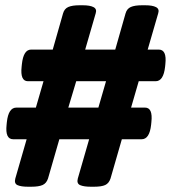

<svg xmlns="http://www.w3.org/2000/svg" viewBox="-20 -706 648 728"><path d="M86 2Q60 2 46.5 -4Q33 -10 38 -29L81 -178H30Q-1 -178 5 -233L6 -243Q12 -298 42 -298H116L145 -398H86Q56 -398 62 -453L63 -463Q69 -518 98 -518H180L219 -655Q224 -673 239 -679.5Q254 -686 281 -686H294Q321 -686 334.5 -679Q348 -672 343 -656L303 -518H417L456 -655Q461 -673 476 -679.5Q491 -686 518 -686H531Q558 -686 571.5 -679Q585 -672 580 -656L540 -518H582Q613 -518 607 -463L606 -453Q600 -398 570 -398H506L477 -298H530Q560 -298 554 -243L553 -233Q547 -178 517 -178H442L399 -29Q393 -11 379 -4.5Q365 2 337 2H324Q298 2 284 -4Q270 -10 275 -29L318 -178H205L162 -29Q156 -11 141.5 -4.5Q127 2 99 2ZM239 -298H353L382 -398H269Z"/></svg>

Font: Asap Semi Expanded Semi Expanded ExtraBold
Style: Italic
Weight: 800
Width: 6
Italic angle: -6°
Designer: Pablo Cosgaya
Foundry: Omnibus-Type
Version: Version 3.001; ttfautohint (v1.8.4.7-5d5b)